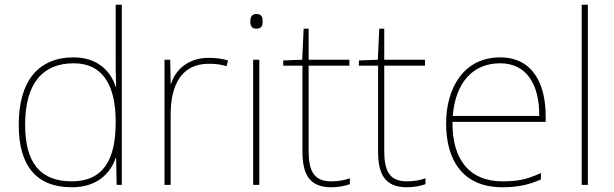

<svg xmlns="http://www.w3.org/2000/svg" viewBox="-20 -780 2590 810"><path d="M283 10C388 10 444 -46 468 -113H470L472 0H494V-760H468V-543C468 -501 468 -459 470 -414H468C446 -484 387 -538 291 -538C141 -538 59 -437 59 -254C59 -83 131 10 283 10ZM283 -15C149 -15 86 -94 86 -254C86 -427 159 -513 291 -513C410 -513 468 -426 468 -266V-263C468 -107 416 -15 283 -15Z M861 -536C776 -536 721 -488 702 -427H700L698 -528H674V0H700V-297C700 -428 750 -511 861 -511C891 -511 911 -508 936 -501L942 -525C918 -532 893 -536 861 -536Z M1061 -721C1041 -721 1036 -706 1036 -690C1036 -673 1041 -659 1061 -659C1085 -659 1088 -673 1088 -690C1088 -706 1085 -721 1061 -721ZM1074 -528H1048V0H1074Z M1377 -15C1303 -15 1282 -61 1282 -143V-503H1454V-528H1282V-659H1261L1255 -528L1175 -525V-503H1256V-140C1256 -47 1284 10 1377 10C1412 10 1434 4 1456 -3V-28C1434 -20 1410 -15 1377 -15Z M1696 -15C1622 -15 1601 -61 1601 -143V-503H1773V-528H1601V-659H1580L1574 -528L1494 -525V-503H1575V-140C1575 -47 1603 10 1696 10C1731 10 1753 4 1775 -3V-28C1753 -20 1729 -15 1696 -15Z M2090 -538C1936 -538 1862 -408 1862 -259C1862 -104 1933 10 2099 10C2163 10 2211 0 2262 -23V-50C2200 -22 2163 -15 2099 -15C1962 -15 1887 -105 1889 -266H2282V-291C2282 -430 2225 -538 2090 -538ZM2090 -513C2202 -513 2256 -423 2255 -291H1890C1902 -436 1978 -513 2090 -513Z M2460 0V-760H2434V0Z"/></svg>

Font: Noto Sans Telugu Thin
Style: Regular
Weight: 100
Designer: Jelle Bosma - Monotype Design Team
Foundry: Monotype Imaging Inc.
Version: Version 2.005